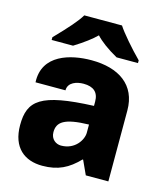

<svg xmlns="http://www.w3.org/2000/svg" viewBox="-115 -855 829 954"><g transform="rotate(15 300.0 -378.0)"><path d="M75 -606H185C235 -637 272 -665 296 -689C320 -663 357 -635 409 -606H519V-620C473 -666 414 -734 394 -766H200C180 -732 140 -687 75 -620ZM191 10C272 10 324 -17 377 -72H380L413 0H529V-365C529 -496 434 -560 293 -560C186 -560 45 -524 52 -382H206C206 -424 251 -437 285 -437C336 -437 363 -414 363 -366V-344C90 -333 33 -284 33 -157C33 -41 100 10 191 10ZM255 -111C230 -111 202 -129 202 -166C202 -218 236 -245 363 -248V-206C363 -170 328 -111 255 -111Z"/></g></svg>

Font: Kathrein 85 Heavy
Style: Regular
Weight: 900
Designer: Lazydogs Typefoundry, based on Open Sans by Ascender Corporation
Foundry: Lazydogs Typefoundry
Version: Version 1.003;PS 001.003;hotconv 1.0.88;makeotf.lib2.5.64775